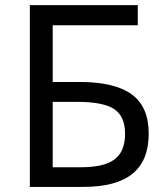

<svg xmlns="http://www.w3.org/2000/svg" viewBox="-20 -734 655 754"><path d="M187 -77.1H296.9Q388.7 -77.1 429.9 -108.2Q471.2 -139.2 471.2 -208.3Q471.2 -277.3 428.2 -305.7Q385.3 -334 282.2 -334H187ZM306.2 0H97.2V-713.9H521V-634.8H187V-412.1H293Q429.7 -412.1 496.8 -363.8Q564 -315.4 564 -209.5Q564 -103.5 500.5 -51.8Q437 0 306.2 0Z"/></svg>

Font: NotoSans
Style: Regular
Weight: 400
Designer: Monotype Design team
Foundry: Monotype Imaging Inc.
Version: Version 1.04